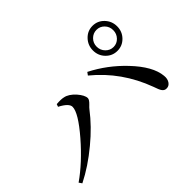

<svg xmlns="http://www.w3.org/2000/svg" viewBox="-114 -980 1155 1155"><g transform="rotate(-45 463.5 -402.5)"><path d="M34 -89 21 -108Q120 -177 218 -290Q318 -406 318 -456Q318 -486 256 -518L262 -535H264Q301 -538 321 -533Q354 -527 388 -490Q420 -453 420 -428Q420 -415 398 -394Q385 -382 379 -374Q316 -291 225 -216Q130 -137 34 -89ZM767 -150Q759 -161 747 -197Q674 -395 516 -524L529 -542Q643 -484 732 -390Q831 -286 839 -199Q842 -171 829.5 -152.5Q817 -134 797 -134Q778 -133 767 -150ZM747 -716Q790 -716 820 -684.5Q850 -653 850 -609Q850 -565 820 -534Q790 -503 747 -503Q704 -503 674 -534Q644 -565 644 -609Q644 -653 674 -684.5Q704 -716 747 -716ZM747 -536Q776 -536 796.5 -557.5Q817 -579 817 -609.5Q817 -640 796.5 -661Q776 -682 747 -682Q718 -682 697 -661Q676 -640 676 -609.5Q676 -579 697 -557.5Q718 -536 747 -536Z"/></g></svg>

Font: GenRyuMin TW M
Style: Regular
Weight: 500
Version: Version 1.501;PS 1;hotconv 16.6.51;makeotf.lib2.5.65220